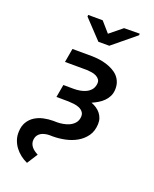

<svg xmlns="http://www.w3.org/2000/svg" viewBox="-174 -852 935 1164"><g transform="rotate(20 293.5 -270.0)"><path d="M259.8 -303.7Q278.8 -303.7 299.1 -307.1Q319.3 -310.5 336.9 -318.8Q354.5 -327.1 366.9 -341.3Q379.4 -355.5 382.8 -377.9Q385.7 -397 377.4 -408.4Q369.1 -419.9 355.7 -426.5Q342.3 -433.1 325.7 -435.5Q309.1 -438 294.9 -438.5L153.8 -439L169.4 -528.3L297.9 -527.8Q319.8 -527.3 343.8 -524.2Q367.7 -521 390.4 -513.9Q413.1 -506.8 433.3 -495.8Q453.6 -484.9 468.3 -469Q482.9 -453.1 490.7 -431.9Q498.5 -410.6 497.1 -383.3Q495.6 -359.4 486.1 -340.8Q476.6 -322.3 461.9 -307.6Q447.3 -293 428.5 -281.7Q409.7 -270.5 389.6 -261.7Q407.7 -254.9 423.1 -244.6Q438.5 -234.4 449.5 -220.7Q460.4 -207 466.3 -189.9Q472.2 -172.9 471.2 -152.3Q469.2 -106.9 447.3 -75.9Q425.3 -44.9 391.8 -25.6Q358.4 -6.3 318.1 2.2Q277.8 10.7 239.3 10.7L215.3 10.3Q202.1 10.7 188.7 13.7Q175.3 16.6 164.3 22.9Q153.3 29.3 145.8 39.3Q138.2 49.3 135.7 64.5Q133.3 79.6 137 91.8Q140.6 104 148.4 114Q156.2 124 167.2 131.8Q178.2 139.6 190.4 146L146.5 214.8Q122.1 204.1 101.3 187.7Q80.6 171.4 65.4 150.9Q50.3 130.4 42 105.7Q33.7 81.1 35.2 53.2Q36.6 16.6 52 -8.8Q67.4 -34.2 91.8 -49.8Q116.2 -65.4 147.2 -72.3Q178.2 -79.1 210.4 -79.1L233.4 -78.6Q251.5 -78.6 272.2 -82.3Q293 -85.9 311 -94.2Q329.1 -102.5 342.3 -116.9Q355.5 -131.3 358.9 -152.8Q362.3 -175.3 352.5 -188.7Q342.8 -202.1 326.7 -209.2Q310.5 -216.3 290.8 -218.5Q271 -220.7 254.9 -221.2L177.7 -221.7L192.4 -304.2ZM339.8 -688.5 420.4 -753.9 521 -754.9 520.5 -744.6 372.6 -623H302.2L188 -744.1L188.5 -754.9L282.2 -754.4Z"/></g></svg>

Font: Roboto Mono Medium
Style: Italic
Weight: 500
Designer: Google
Version: Version 2.000985; 2015; ttfautohint (v1.3)